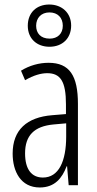

<svg xmlns="http://www.w3.org/2000/svg" viewBox="-20 -820 431 850"><path d="M199 -613C256 -613 295 -650 295 -707C295 -763 254 -800 198 -800C142 -800 103 -764 103 -706C103 -649 143 -613 199 -613ZM200 -649C160 -649 140 -673 140 -706C140 -740 162 -765 199 -765C236 -765 258 -741 258 -706C258 -671 235 -649 200 -649ZM195 -542C153 -542 110 -530 73 -507L91 -465C129 -487 162 -496 189 -496C248 -496 272 -459 272 -358V-315L211 -310C99 -301 36 -245 36 -140C36 -61 72 10 156 10C222 10 255 -31 275 -84H277L284 0H325V-360C325 -485 288 -542 195 -542ZM217 -269 273 -274V-216C273 -106 240 -34 170 -34C120 -34 91 -70 91 -141C91 -220 131 -261 217 -269Z"/></svg>

Font: Noto Sans Myanmar UI ExtraCondensed Light
Style: Regular
Weight: 300
Width: 2
Designer: Monotype Design Team
Foundry: Monotype Imaging Inc.
Version: Version 2.103